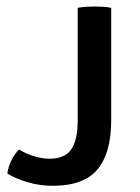

<svg xmlns="http://www.w3.org/2000/svg" viewBox="-20 -570 439 601"><path d="M39.5 -101.8Q58.4 -90.1 85 -81.6Q111.6 -73.2 134.9 -73.2Q183.1 -73.2 203.2 -102.6Q223.2 -132 223.2 -192.2V-545.5Q235.1 -547.9 249.9 -548.8Q264.7 -549.6 276.2 -549.6Q288.1 -549.6 302.2 -548.8Q316.4 -548.1 328.1 -545.5V-194Q328.1 -91.1 285.2 -39.8Q242.3 11.6 145.1 11.6Q103.9 11.6 65.4 0.1Q26.9 -11.5 2.9 -26.9Q5.7 -46.9 15.2 -67.2Q24.6 -87.4 39.5 -101.8Z"/></svg>

Font: Signika SC
Style: Regular
Weight: 300
Designer: Anna Giedryś
Foundry: Anna Giedryś
Version: Version 2.000